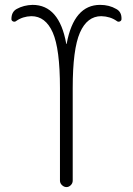

<svg xmlns="http://www.w3.org/2000/svg" viewBox="-20 -760 540 780"><path d="M45.9 -674.8Q40 -669.9 33.2 -672.9Q26.4 -675.8 26.4 -682.6Q26.4 -711.9 47.9 -723.6Q76.2 -739.3 112.3 -740.2Q220.7 -740.2 249 -583Q249 -581.1 250 -581.1Q251 -581.1 251 -583Q280.3 -740.2 386.7 -740.2Q423.8 -740.2 452.1 -723.6Q474.6 -711.9 473.6 -682.6Q473.6 -675.8 466.8 -672.9Q460 -669.9 454.1 -674.8Q427.7 -693.4 391.6 -694.3Q334 -694.3 304.7 -627.4Q275.4 -560.5 275.4 -402.3V-26.4Q275.4 -15.6 267.6 -7.8Q259.8 0 250 0Q240.2 0 231.9 -7.8Q223.6 -15.6 223.6 -26.4V-402.3Q223.6 -561.5 194.3 -627.9Q165 -694.3 107.4 -694.3Q72.3 -693.4 45.9 -674.8Z"/></svg>

Font: Rounded Mgen+ 1mn light
Style: Regular
Weight: 200
Designer: [Source Han Sans]
Ryoko NISHIZUKA  (kana & ideographs); Paul D. Hunt (Latin, Greek & Cyrillic); Wenlong ZHANG  (bopomofo
Version: Version 1.059.20150602